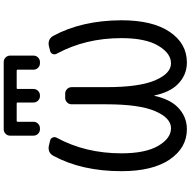

<svg xmlns="http://www.w3.org/2000/svg" viewBox="-16 -1027 1032 1040"><g transform="rotate(-90 500.0 -507.0)"><path d="M364.3 -932.6Q360.4 -932.6 360.4 -927.7V-841.8Q360.4 -827.1 350.1 -816.9Q339.8 -806.6 325.2 -806.6H319.3Q305.7 -806.6 295.4 -816.9Q285.2 -827.1 285.2 -841.8V-968.8Q285.2 -982.4 295.4 -992.7Q305.7 -1002.9 319.3 -1002.9H684.6Q698.2 -1002.9 708.5 -992.7Q718.8 -982.4 718.8 -968.8V-841.8Q718.8 -827.1 708.5 -816.9Q698.2 -806.6 684.6 -806.6H676.8Q663.1 -806.6 652.8 -816.9Q642.6 -827.1 642.6 -841.8V-927.7Q642.6 -932.6 637.7 -932.6H542Q538.1 -932.6 538.1 -927.7V-841.8Q538.1 -827.1 527.8 -816.9Q517.6 -806.6 502.9 -806.6H499Q485.4 -806.6 475.1 -816.9Q464.8 -827.1 464.8 -841.8V-927.7Q464.8 -932.6 460 -932.6ZM502.9 -186.5Q502.9 -186.5 502 -186.5Q501 -186.5 501 -186.5Q482.4 -103.5 440.4 -61.5Q389.6 -10.7 320.3 -10.7Q219.7 -10.7 156.2 -103.5Q92.8 -196.3 92.8 -365.2Q92.8 -581.1 176.8 -735.4Q184.6 -749 198.2 -755.9Q208 -759.8 217.8 -759.8Q222.7 -759.8 228.5 -758.8L256.8 -752Q269.5 -750 274.9 -738.3Q280.3 -726.6 273.4 -714.8Q189.5 -559.6 189.5 -365.2Q189.5 -235.4 230 -166Q270.5 -96.7 325.7 -96.7Q380.9 -96.7 418 -182.6Q455.1 -268.6 455.1 -448.2V-634.8Q455.1 -649.4 465.3 -659.7Q475.6 -669.9 489.3 -669.9H512.7Q527.3 -669.9 537.6 -659.7Q547.9 -649.4 547.9 -634.8V-448.2Q547.9 -268.6 585 -182.6Q622.1 -96.7 676.8 -96.7Q731.4 -96.7 772.5 -166Q813.5 -235.4 813.5 -365.2Q813.5 -559.6 729.5 -714.8Q722.7 -726.6 728 -738.3Q733.4 -750 746.1 -752L773.4 -758.8Q779.3 -759.8 784.2 -759.8Q793.9 -759.8 803.7 -755.9Q817.4 -749 825.2 -735.4Q909.2 -581.1 910.2 -365.2Q910.2 -196.3 847.2 -103.5Q784.2 -10.7 681.6 -10.7Q612.3 -10.7 562.5 -61.5Q520.5 -103.5 502.9 -186.5Z"/></g></svg>

Font: Rounded-L Mgen+ 2m regular
Style: Regular
Weight: 400
Designer: [Source Han Sans]
Ryoko NISHIZUKA  (kana & ideographs); Paul D. Hunt (Latin, Greek & Cyrillic); Wenlong ZHANG  (bopomofo
Version: Version 1.059.20150602